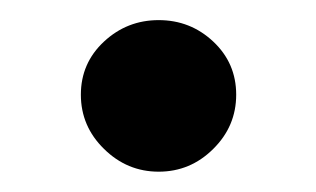

<svg xmlns="http://www.w3.org/2000/svg" viewBox="-20 -449 311 189"><path d="M59.6 -355.8Q59.6 -324.7 82.4 -302.4Q105.1 -280 136.2 -280Q167.4 -280 189.9 -302.4Q212.5 -324.7 212.5 -355.8Q212.5 -386.9 189.9 -408.1Q167.4 -429.2 136.2 -429.2Q105.1 -429.2 82.4 -408.1Q59.6 -386.9 59.6 -355.8Z"/></svg>

Font: Estedad-FD VF
Style: Regular
Weight: 100
Designer: Amin Abedi
Version: Version 7.3